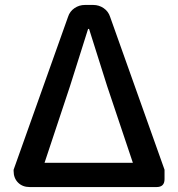

<svg xmlns="http://www.w3.org/2000/svg" viewBox="-20 -756 720 776"><path d="M100 0Q71 0 53 -18Q35 -36 35 -65V-70L255 -688Q262 -710 281 -723Q300 -736 323 -736H357Q380 -736 399 -723Q418 -710 425 -688L645 -70V-32Q645 0 613 0H340ZM160 -98H338H517L413 -408L340 -639H336L263 -408Z"/></svg>

Font: GenSenRounded JP M
Style: Regular
Weight: 500
Version: Version 1.501;PS 1;hotconv 16.6.51;makeotf.lib2.5.65220